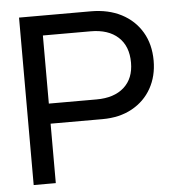

<svg xmlns="http://www.w3.org/2000/svg" viewBox="-49 -696 692 743"><g transform="rotate(-5 297.0 -325.0)"><path d="M323.5 -573.5Q392 -573.5 430.3 -538.4Q468.6 -503.3 468.6 -439.3Q468.6 -377.6 430.1 -343.2Q391.6 -308.9 323.5 -308.9H138V-573.5ZM339.5 -230.9Q405.9 -230.9 454.7 -257.8Q503.5 -284.6 530 -331.8Q556.5 -379 556.5 -439.3Q556.5 -502.8 528.4 -550.4Q500.2 -598 449.5 -624.3Q398.7 -650.5 331 -650.5H52.1V0H138V-230.9Z"/></g></svg>

Font: Overused Grotesk Light
Style: Regular
Weight: 300
Designer: RandomMaerks
Version: Version 0.005